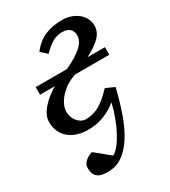

<svg xmlns="http://www.w3.org/2000/svg" viewBox="-179 -582 793 898"><g transform="rotate(-30 217.5 -132.5)"><path d="M208 -283.7Q265.6 -309.6 297.4 -337.6Q329.1 -365.7 329.1 -396Q329.1 -404.8 326.7 -413.6Q324.2 -422.4 318.1 -429.4Q312 -436.5 301.5 -440.7Q291 -444.8 274.9 -444.8Q260.7 -444.8 248 -441.7Q235.4 -438.5 223.1 -431.6Q210.9 -424.8 198 -414.1Q185.1 -403.3 169.9 -388.2L137.2 -418Q169.4 -460 210.4 -477.1Q251.5 -494.1 301.8 -494.1Q329.6 -494.1 351.8 -485.8Q374 -477.5 389.6 -464.1Q405.3 -450.7 413.6 -432.9Q421.9 -415 421.9 -396Q421.9 -361.3 395.3 -335Q368.7 -308.6 319.8 -283.7H413.6V-242.7H228Q223.1 -240.2 218.5 -238.5Q213.9 -236.8 209 -234.9Q187.5 -226.1 168.7 -212.2Q149.9 -198.2 136 -181.6Q122.1 -165 114 -146.7Q106 -128.4 106 -110.8Q106 -98.1 110.4 -85Q114.7 -71.8 123 -60.8Q131.3 -49.8 143.1 -43Q154.8 -36.1 169.9 -36.1Q210 -36.1 244.4 -56.4Q278.8 -76.7 316.9 -118.2L363.8 -97.2Q347.2 -28.8 326.4 30.8Q305.7 90.3 278.3 134.3Q251 178.2 215.8 203.6Q180.7 229 135.3 229Q111.8 229 97.4 224.4Q83 219.7 75 211.2Q66.9 202.6 64 191.4Q61 180.2 61 167Q61 150.9 69.3 140.4Q77.6 129.9 87.9 123Q100.1 115.2 115.2 110.8L193.4 174.8Q208.5 168 225.3 147.5Q242.2 127 258.1 97.4Q273.9 67.9 287.8 31.2Q301.8 -5.4 311 -44.9Q277.3 -17.6 238.3 -2.7Q199.2 12.2 152.8 12.2Q124.5 12.2 98.9 4.6Q73.2 -2.9 54 -18.3Q34.7 -33.7 23.4 -56.6Q12.2 -79.6 12.2 -110.8Q12.2 -128.9 20.5 -146.7Q28.8 -164.6 43.5 -181.4Q58.1 -198.2 77.6 -213.9Q97.2 -229.5 119.6 -242.7H39.6V-283.7Z"/></g></svg>

Font: Charis SIL CyrE
Style: Italic
Weight: 400
Italic angle: -11°
Foundry: SIL International
Version: Version 5.000